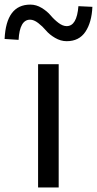

<svg xmlns="http://www.w3.org/2000/svg" viewBox="-76 -826 427 846"><path d="M91.8 0V-543H182.6V0ZM217.8 -644.5Q191.4 -644.5 166.5 -659.2Q141.6 -673.8 126.5 -691.9Q111.3 -710 92.3 -724.6Q73.2 -739.3 56.6 -739.3Q10.7 -739.3 5.9 -650.4L-55.7 -654.3Q-48.8 -805.7 57.6 -805.7Q84 -805.7 107.9 -791Q131.8 -776.4 147 -758.3Q162.1 -740.2 181.2 -725.6Q200.2 -710.9 217.8 -710.9Q262.7 -710.9 269.5 -798.8L331.1 -795.9Q328.1 -727.5 300.3 -686Q272.5 -644.5 217.8 -644.5Z"/></svg>

Font: GenYoGothic TW TTF Regular
Style: Regular
Weight: 400
Version: Version 1.300